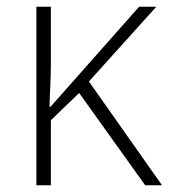

<svg xmlns="http://www.w3.org/2000/svg" viewBox="-20 -550 502 570"><path d="M88 0H131V-193L215 -274L411 0H461L244 -308L444 -530H393L130 -233H127C128 -280 131 -310 131 -358V-530H88Z"/></svg>

Font: Kathrein 35 Thin
Style: Regular
Weight: 250
Designer: Lazydogs Typefoundry, based on Open Sans by Ascender Corporation
Foundry: Lazydogs Typefoundry
Version: Version 1.003;PS 001.003;hotconv 1.0.88;makeotf.lib2.5.64775